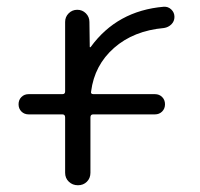

<svg xmlns="http://www.w3.org/2000/svg" viewBox="-20 -549 592 569"><path d="M65 -210Q52 -210 43.5 -218.5Q35 -227 35 -240Q35 -253 43.5 -261.5Q52 -270 65 -270H165Q173 -270 173 -278V-484Q173 -499 183.5 -509.5Q194 -520 209 -520Q224 -520 234.5 -509.5Q245 -499 245 -484L246 -410Q246 -409 247 -409Q249 -409 249 -410Q327 -517 465 -529Q478 -530 487.5 -521Q497 -512 497 -499Q497 -486 488 -477Q479 -468 466 -466Q376 -458 318 -407Q260 -356 250 -278Q248 -270 257 -270H439Q452 -270 460.5 -261.5Q469 -253 469 -240Q469 -227 460.5 -218.5Q452 -210 439 -210H256Q248 -210 248 -201V-37Q248 -21 237.5 -10.5Q227 0 211 0Q195 0 184 -10.5Q173 -21 173 -37V-201Q173 -210 165 -210Z"/></svg>

Font: Rounded Mplus 1c
Style: Regular
Weight: 400
Version: Version 1.059.20150529